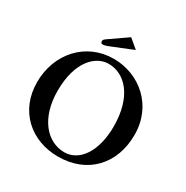

<svg xmlns="http://www.w3.org/2000/svg" viewBox="-186 -974 1102 1138"><g transform="rotate(30 365.0 -405.0)"><path d="M694 -329C694 -528 540 -658 363 -658C173 -658 37 -507 37 -311C37 -113 182 10 364 10C566 10 694 -129 694 -329ZM351 -617C464 -617 562 -513 562 -310C562 -136 485 -31 384 -31C266 -31 168 -140 168 -328C168 -532 266 -617 351 -617ZM387 -820 263 -734C250 -725 248 -720 248 -713C248 -703 253 -698 262 -698C271 -698 284 -701 305 -710L449 -768Z"/></g></svg>

Font: Libertinus Serif Semibold
Style: Regular
Weight: 600
Designer: Philipp H. Poll, Khaled Hosny
Foundry: Caleb Maclennan
Version: Version 7.050;RELEASE